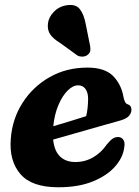

<svg xmlns="http://www.w3.org/2000/svg" viewBox="-20 -758 574 791"><path d="M492 -152Q487.5 -110.5 454.8 -72.8Q422 -35 363 -10.8Q304 13.5 220 13.5Q110.5 13.5 63.8 -41.2Q17 -96 24.5 -186.5Q30.5 -268 73 -334.5Q115.5 -401 184.5 -440.2Q253.5 -479.5 340.5 -479.5Q411.5 -479.5 445.8 -445Q480 -410.5 489 -357Q491 -347 494.8 -339Q498.5 -331 504.5 -329Q521.5 -324 521.5 -306Q521.5 -292.5 511.5 -280.8Q501.5 -269 475.5 -261.5Q443.5 -252.5 394.8 -238.8Q346 -225 293.8 -210Q241.5 -195 199 -183Q203.5 -136.5 227.2 -113.5Q251 -90.5 290.5 -90.5Q330.5 -90.5 364 -110Q397.5 -129.5 420 -163Q434.5 -180.5 444.5 -187Q454.5 -193.5 467 -193.5Q481 -193 488.2 -182Q495.5 -171 492 -152ZM302 -406.5Q280.5 -406.5 258.8 -385Q237 -363.5 220.8 -325.5Q204.5 -287.5 199.5 -238Q233.5 -248 270.2 -259.2Q307 -270.5 335 -279.5Q342.5 -309 343 -350.5Q343 -376.5 332.2 -391.5Q321.5 -406.5 302 -406.5ZM333 -659.5 351 -570Q353 -559.5 352 -549.8Q351 -540 341 -532Q332 -525 320.2 -524.8Q308.5 -524.5 299.5 -529L228.5 -580.5Q199.5 -598 187 -616.2Q174.5 -634.5 177.5 -661Q180 -686.5 201.8 -709.2Q223.5 -732 256 -736.5Q292.5 -742 309.2 -720Q326 -698 333 -659.5Z"/></svg>

Font: Fraunces 9pt S050
Style: Bold Italic
Weight: 700
Italic angle: -16°
Version: Version 1.000; ttfautohint (v1.8.3)